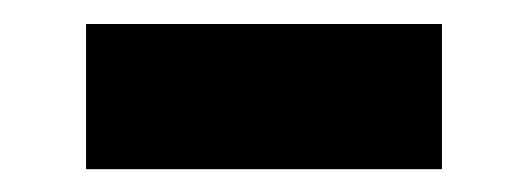

<svg xmlns="http://www.w3.org/2000/svg" viewBox="-20 -366 452 164"><path d="M53.5 -221.5V-345.5H357.5V-221.5Z"/></svg>

Font: Encode Sans SemiCondensed SemiCondensed
Style: Bold
Weight: 700
Width: 4
Designer: Multiple Designers
Foundry: Impallari Type
Version: Version 3.000; ttfautohint (v1.8.3) -l 8 -r 50 -G 200 -x 14 